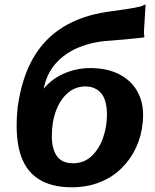

<svg xmlns="http://www.w3.org/2000/svg" viewBox="-20 -785 658 815"><path d="M284 10Q196 10 140.5 -27Q85 -64 64 -139.5Q43 -215 55 -330L99 -399H158Q193 -446 247.5 -471Q302 -496 363 -496Q437 -496 489.5 -468Q542 -440 567.5 -388.5Q593 -337 586 -267Q581 -209 557.5 -158.5Q534 -108 495 -70Q456 -32 402.5 -11Q349 10 284 10ZM290 -92Q337 -92 369.5 -123Q402 -154 418 -201.5Q434 -249 434 -297Q434 -360 409.5 -389Q385 -418 342 -418Q300 -418 268 -390.5Q236 -363 218 -315.5Q200 -268 200 -207Q200 -153 221.5 -122.5Q243 -92 290 -92ZM150 -318 55 -330Q72 -453 120 -537Q168 -621 247.5 -670Q327 -719 437 -735Q480 -741 511.5 -745.5Q543 -750 574 -757Q585 -760 591 -763.5Q597 -767 598 -764L591 -651Q591 -640 592.5 -633Q594 -626 590 -626Q544 -621 513.5 -618Q483 -615 443 -612Q374 -608 315 -584Q256 -560 216 -515Q176 -470 164 -401Z"/></svg>

Font: Libre Franklin
Style: Bold Italic
Weight: 700
Italic angle: -8°
Designer: Pablo Impallari, Rodrigo Fuenzalida, Nhung Nguyen
Foundry: Impallari Type
Version: Version 3.000